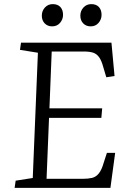

<svg xmlns="http://www.w3.org/2000/svg" viewBox="-20 -912 618 932"><path d="M164 -656 77 -670 82 -705H521L536 -543L496 -537L482 -584Q473 -618 461 -634.5Q449 -651 431.5 -656.5Q414 -662 386 -662H231L220 -386H476L472 -340H218L206 -44H381Q408 -44 427 -48.5Q446 -53 460 -70.5Q474 -88 484 -124L499 -170H539L516 0H51L56 -35L139 -48ZM183 -836Q183 -859 198 -875.5Q213 -892 236 -892Q260 -892 273 -878Q286 -864 286 -840Q286 -818 271.5 -801Q257 -784 233 -784Q211 -784 197 -798.5Q183 -813 183 -836ZM370 -836Q370 -859 385 -875.5Q400 -892 423 -892Q447 -892 460 -878Q473 -864 473 -840Q473 -818 458.5 -801Q444 -784 420 -784Q398 -784 384 -798.5Q370 -813 370 -836Z"/></svg>

Font: Literata 24pt Light
Style: Italic
Weight: 300
Italic angle: -2°
Designer: Latin by Veronika Burian and Jose Scaglione. Greek by Irene Vlachou. Cyrillic by Vera Evstafieva
Foundry: TypeTogether
Version: Version 3.103;gftools[0.9.29]